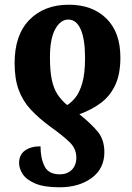

<svg xmlns="http://www.w3.org/2000/svg" viewBox="-20 -566 560 815"><path d="M272 -546Q372 -546 431.5 -487.5Q491 -429 491 -322Q491 -251 469 -204.5Q447 -158 408 -129Q369 -100 317 -81Q367 -41 395 -7Q423 27 423 80Q423 150 369 189.5Q315 229 233 229Q166 229 128.5 212.5Q91 196 76 172.5Q61 149 61 126Q61 91 86 73Q111 55 152 55Q152 105 169 139.5Q186 174 234 174Q265 174 284.5 155Q304 136 304 103Q304 66 277 39Q250 12 190 -31Q144 -65 110.5 -101Q77 -137 59.5 -184Q42 -231 42 -298Q42 -418 105 -482Q168 -546 272 -546ZM270 -483Q237 -483 214.5 -442.5Q192 -402 192 -323Q192 -264 200 -227Q208 -190 224 -165.5Q240 -141 265 -120Q281 -129 299 -150.5Q317 -172 329 -212.5Q341 -253 341 -320Q341 -400 322.5 -441.5Q304 -483 270 -483Z"/></svg>

Font: Noto Serif ExtraCondensed ExtraBold
Style: Regular
Weight: 800
Width: 2
Designer: Monotype Design Team
Foundry: Monotype Imaging Inc.
Version: Version 2.013; ttfautohint (v1.8.4.7-5d5b)